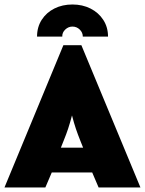

<svg xmlns="http://www.w3.org/2000/svg" viewBox="-26 -831 643 851"><path d="M-6.2 0 254.9 -630.6H334.7L596.5 0H411.1L382.6 -66.7H203.5L175 0ZM243.8 -176.4H342.4L329.9 -207.6Q318.8 -235.4 310.4 -260.1Q302.1 -284.7 293.1 -319.4Q284 -284.7 276 -260.8Q268.1 -236.8 256.2 -207.6ZM138.2 -668.8Q138.2 -711.1 159 -743.4Q179.9 -775.7 215.3 -793.4Q250.7 -811.1 295.1 -811.1Q339.6 -811.1 375.3 -793.1Q411.1 -775 431.9 -742.7Q452.8 -710.4 452.8 -668.8H341Q341 -686.8 327.4 -700Q313.9 -713.2 295.1 -713.2Q277.1 -713.2 263.2 -700Q249.3 -686.8 250 -668.8Z"/></svg>

Font: Afacad Flux Black
Style: Regular
Weight: 900
Designer: Kristian Moeller
Foundry: Dicotype
Version: Version 1.100